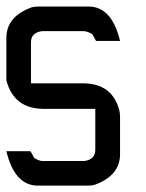

<svg xmlns="http://www.w3.org/2000/svg" viewBox="-20 -582 457 602"><path d="M98.6 -561.5H257.8Q330.6 -561.5 356.4 -453.6H281.2L269.5 -474.6Q253.9 -484.4 241.2 -484.4H112.3Q77.1 -480 77.1 -449.2V-320.8H239.3Q332 -320.8 354 -236.3Q356.4 -227.5 356.4 -215.3V-98.6Q356.4 -31.2 276.4 -2.4Q267.6 0 257.8 0H98.6Q25.9 0 0 -107.9H75.2Q78.1 -105 86.9 -86.9Q102.5 -77.1 114.7 -77.1H243.7Q278.8 -81.5 278.8 -112.3V-240.7H117.2Q23.4 -240.7 0 -330.1V-462.9Q0 -530.3 79.6 -559.1Q88.9 -561.5 98.6 -561.5Z"/></svg>

Font: Kadhim
Style: Regular
Weight: 400
Designer: Developer/ Husham Jawad
Version: Version 1.00;December 29, 2020;FontCreator 13.0.0.2683 32-bi